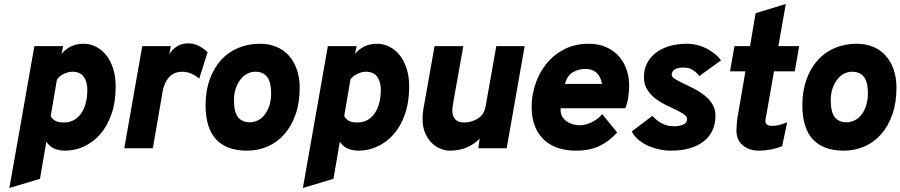

<svg xmlns="http://www.w3.org/2000/svg" viewBox="-20 -742 4507 961"><path d="M307 12Q275 12 251 1.5Q227 -9 212 -33L180 153L27 199L152 -511H296L288 -472Q330 -523 398 -523Q430 -523 459.5 -508.5Q489 -494 511 -466.5Q533 -439 546 -399.5Q559 -360 559 -309Q559 -230 537.5 -169.5Q516 -109 480.5 -69Q445 -29 399.5 -8.5Q354 12 307 12ZM300 -129Q354 -129 385.5 -173.5Q417 -218 417 -293Q417 -333 399 -358Q381 -383 342 -383Q322 -383 299 -372Q276 -361 265 -344L234 -162Q237 -152 252 -140.5Q267 -129 300 -129Z M692 -511H835L827 -469Q836 -488 861 -506.5Q886 -525 923 -525Q951 -525 976.5 -511.5Q1002 -498 1019 -480L977 -348Q960 -364 937.5 -373.5Q915 -383 892 -383Q877 -383 862 -378.5Q847 -374 834 -363Q821 -352 810.5 -333Q800 -314 794 -284L745 0H602Z M1216 12Q1114 12 1061.5 -44.5Q1009 -101 1009 -216Q1009 -287 1029.5 -344Q1050 -401 1086 -441Q1122 -481 1172 -502Q1222 -523 1281 -523Q1326 -523 1362.5 -508Q1399 -493 1425 -464.5Q1451 -436 1465.5 -395Q1480 -354 1480 -303Q1480 -228 1459.5 -169.5Q1439 -111 1403.5 -70.5Q1368 -30 1320 -9Q1272 12 1216 12ZM1230 -130Q1251 -130 1270.5 -139.5Q1290 -149 1304.5 -167.5Q1319 -186 1328 -213Q1337 -240 1337 -275Q1337 -331 1317 -357Q1297 -383 1258 -383Q1237 -383 1217.5 -373Q1198 -363 1183.5 -344Q1169 -325 1160 -299Q1151 -273 1151 -240Q1151 -182 1171 -156Q1191 -130 1230 -130Z M1776 12Q1744 12 1720 1.5Q1696 -9 1681 -33L1649 153L1496 199L1621 -511H1765L1757 -472Q1799 -523 1867 -523Q1899 -523 1928.5 -508.5Q1958 -494 1980 -466.5Q2002 -439 2015 -399.5Q2028 -360 2028 -309Q2028 -230 2006.5 -169.5Q1985 -109 1949.5 -69Q1914 -29 1868.5 -8.5Q1823 12 1776 12ZM1769 -129Q1823 -129 1854.5 -173.5Q1886 -218 1886 -293Q1886 -333 1868 -358Q1850 -383 1811 -383Q1791 -383 1768 -372Q1745 -361 1734 -344L1703 -162Q1706 -152 1721 -140.5Q1736 -129 1769 -129Z M2381 -48Q2353 -20 2316 -4Q2279 12 2231 12Q2209 12 2185 2.5Q2161 -7 2141 -26.5Q2121 -46 2108 -76Q2095 -106 2095 -148Q2095 -159 2096 -170.5Q2097 -182 2099 -195L2155 -511H2299L2250 -237Q2246 -214 2245 -204Q2244 -194 2244 -188Q2244 -161 2258.5 -145Q2273 -129 2303 -129Q2339 -129 2371.5 -148.5Q2404 -168 2411 -212L2464 -511H2606L2516 0H2374Z M2862 12Q2813 12 2772.5 -1.5Q2732 -15 2703 -42Q2674 -69 2657.5 -110Q2641 -151 2641 -207Q2641 -264 2659.5 -320.5Q2678 -377 2714 -422Q2750 -467 2803.5 -495Q2857 -523 2926 -523Q2976 -523 3014 -506Q3052 -489 3077.5 -460.5Q3103 -432 3116 -394Q3129 -356 3129 -314Q3129 -287 3125 -258Q3121 -229 3110 -200H2786V-191Q2786 -172 2794.5 -158Q2803 -144 2816.5 -134.5Q2830 -125 2847 -120Q2864 -115 2880 -115Q2912 -115 2943.5 -131Q2975 -147 2994 -171L3069 -79Q3031 -36 2982 -12Q2933 12 2862 12ZM2993 -322Q2992 -327 2991 -331Q2990 -335 2989 -339Q2971 -397 2910 -397Q2876 -397 2847.5 -380.5Q2819 -364 2808 -322Z M3339 12Q3308 12 3277 5Q3246 -2 3219.5 -14.5Q3193 -27 3173 -44.5Q3153 -62 3142 -84L3245 -162Q3251 -156 3260.5 -147Q3270 -138 3283.5 -129.5Q3297 -121 3314.5 -115.5Q3332 -110 3355 -110Q3378 -110 3398.5 -118Q3419 -126 3419 -146Q3419 -159 3403 -170Q3387 -181 3363 -192.5Q3339 -204 3311 -217.5Q3283 -231 3259 -250Q3235 -269 3219 -294.5Q3203 -320 3203 -356Q3203 -395 3219 -426Q3235 -457 3263.5 -478.5Q3292 -500 3331 -511.5Q3370 -523 3416 -523Q3448 -523 3475.5 -515Q3503 -507 3525 -494.5Q3547 -482 3563.5 -467.5Q3580 -453 3589 -440L3480 -361Q3471 -375 3451.5 -389.5Q3432 -404 3399 -404Q3373 -404 3357.5 -394.5Q3342 -385 3342 -368Q3342 -357 3358 -347Q3374 -337 3398.5 -325.5Q3423 -314 3451.5 -299.5Q3480 -285 3504.5 -266Q3529 -247 3545 -222Q3561 -197 3561 -163Q3561 -81 3502 -34.5Q3443 12 3339 12Z M3779 12Q3729 12 3697.5 -15Q3666 -42 3666 -88Q3666 -102 3668 -127Q3670 -152 3675 -175L3711 -385H3634L3656 -511H3734L3762 -676L3913 -722L3876 -511H3980L3958 -385H3854L3818 -179Q3811 -145 3811 -137Q3811 -112 3844 -112Q3863 -112 3879 -116Q3895 -120 3920 -130L3895 -11Q3871 0 3839.5 6Q3808 12 3779 12Z M4203 12Q4101 12 4048.5 -44.5Q3996 -101 3996 -216Q3996 -287 4016.5 -344Q4037 -401 4073 -441Q4109 -481 4159 -502Q4209 -523 4268 -523Q4313 -523 4349.5 -508Q4386 -493 4412 -464.5Q4438 -436 4452.5 -395Q4467 -354 4467 -303Q4467 -228 4446.5 -169.5Q4426 -111 4390.5 -70.5Q4355 -30 4307 -9Q4259 12 4203 12ZM4217 -130Q4238 -130 4257.5 -139.5Q4277 -149 4291.5 -167.5Q4306 -186 4315 -213Q4324 -240 4324 -275Q4324 -331 4304 -357Q4284 -383 4245 -383Q4224 -383 4204.5 -373Q4185 -363 4170.5 -344Q4156 -325 4147 -299Q4138 -273 4138 -240Q4138 -182 4158 -156Q4178 -130 4217 -130Z"/></svg>

Font: Overpass Heavy
Style: Italic
Weight: 900
Italic angle: -10°
Designer: Delve Withrington, Dave Bailey
Foundry: Delve Fonts
Version: Version 3.000;DELV;Overpass